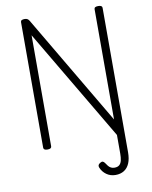

<svg xmlns="http://www.w3.org/2000/svg" viewBox="-173 -1545 1649 2082"><g transform="rotate(-10 651.5 -504.5)"><path d="M1101 194Q1101 266 1080.5 315Q1060 364 1020.5 389Q981 414 926 414Q870 414 827 383.5Q784 353 764 304Q758 288 762.5 276.5Q767 265 784 255Q801 244 813 247.5Q825 251 835 266Q848 286 860.5 301.5Q873 317 890 325.5Q907 334 928 334Q963 334 982 317Q1001 300 1008 268.5Q1015 237 1015 196V-11L291 -1236V-14Q291 0 280 7Q269 14 247 14Q203 14 203 -14V-1396Q203 -1410 214 -1416.5Q225 -1423 247 -1423Q265 -1423 276.5 -1416.5Q288 -1410 297 -1396L1013 -182V-1396Q1013 -1410 1024 -1416.5Q1035 -1423 1057 -1423Q1101 -1423 1101 -1396Z"/></g></svg>

Font: Playwrite FR Trad
Style: Regular
Weight: 400
Designer: Veronika Burian, José Scaglione
Foundry: TypeTogether
Version: Version 1.000